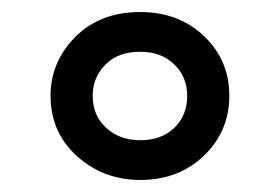

<svg xmlns="http://www.w3.org/2000/svg" viewBox="-20 -578 466 319"><path d="M213 -279Q277 -279 319 -319.5Q361 -360 361 -419Q361 -478 319 -518Q277 -558 213 -558Q146 -558 105 -516.5Q64 -475 64 -419Q64 -358 108 -318.5Q152 -279 213 -279ZM213 -345Q179 -345 156.5 -365.5Q134 -386 134 -419Q134 -449 155 -470.5Q176 -492 213 -492Q248 -492 269.5 -471Q291 -450 291 -419Q291 -386 269.5 -365.5Q248 -345 213 -345Z"/></svg>

Font: Noto Sans Devanagari
Style: Regular
Weight: 400
Designer: Jelle Bosma - Monotype Design Team
Foundry: Monotype Imaging Inc.
Version: Version 1.901